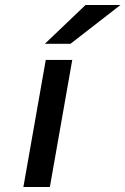

<svg xmlns="http://www.w3.org/2000/svg" viewBox="-20 -752 504 772"><path d="M74 0 164 -511H270.5L180.5 0ZM160.5 -576 324 -732H464.5L263.5 -576Z"/></svg>

Font: Overpass SemiBold
Style: Italic
Weight: 600
Italic angle: -10°
Designer: Delve Withrington, Dave Bailey, Thomas Jockin
Foundry: Delve Fonts LLC
Version: Version 4.000